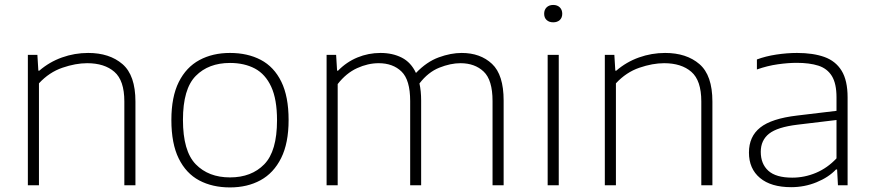

<svg xmlns="http://www.w3.org/2000/svg" viewBox="-20 -768 3620 796"><path d="M95.5 0V-540.5H135L139 -475H143Q184.5 -511 237 -529.8Q289.5 -548.5 345.5 -548.5Q434 -548.5 487.8 -502.2Q541.5 -456 541.5 -347V0H495.5V-347.5Q495.5 -434.5 454.2 -470.2Q413 -506 341.5 -506Q293.5 -506 238.8 -487.2Q184 -468.5 141.5 -422.5V0Z M933.5 9Q860.5 9 806 -20Q751.5 -49 721 -110.8Q690.5 -172.5 690.5 -270.5Q690.5 -366.5 721.2 -428Q752 -489.5 806.8 -519Q861.5 -548.5 933.5 -548.5Q1006.5 -548.5 1061.2 -519.8Q1116 -491 1146.2 -429.5Q1176.5 -368 1176.5 -270.5Q1176.5 -174.5 1145.5 -112.5Q1114.5 -50.5 1060 -20.8Q1005.5 9 933.5 9ZM933.5 -32.5Q1022.5 -32.5 1075.5 -86.8Q1128.5 -141 1128.5 -269.5Q1128.5 -356 1104.5 -408.2Q1080.5 -460.5 1036.8 -483.8Q993 -507 933.5 -507Q844.5 -507 791.5 -453.2Q738.5 -399.5 738.5 -271Q738.5 -141.5 791.5 -87Q844.5 -32.5 933.5 -32.5Z M1334 0V-540.5H1373.5L1377.5 -475H1381.5Q1416.5 -511 1462 -529.8Q1507.5 -548.5 1557.5 -548.5Q1607.5 -548.5 1645.8 -529Q1684 -509.5 1704.5 -465.5Q1749 -512 1799 -530.2Q1849 -548.5 1894 -548.5Q1971.5 -548.5 2019.8 -503.2Q2068 -458 2068 -351V0H2022V-349Q2022 -436.5 1985.2 -471.2Q1948.5 -506 1889 -506Q1848 -506 1801.5 -487.5Q1755 -469 1719 -422Q1726 -390.5 1726 -351V0H1680.5V-349Q1680.5 -436.5 1644.8 -471.2Q1609 -506 1550 -506Q1505.5 -506 1460.5 -485.5Q1415.5 -465 1380 -419.5V0Z M2250.5 0V-540.5H2296.5V0ZM2273.5 -675.5Q2256.5 -675.5 2246.2 -685Q2236 -694.5 2236 -711Q2236 -727.5 2246.2 -737.5Q2256.5 -747.5 2273.5 -747.5Q2290.5 -747.5 2300.8 -737.5Q2311 -727.5 2311 -711Q2311 -694.5 2300.8 -685Q2290.5 -675.5 2273.5 -675.5Z M2487.5 0V-540.5H2527L2531 -475H2535Q2576.5 -511 2629 -529.8Q2681.5 -548.5 2737.5 -548.5Q2826 -548.5 2879.8 -502.2Q2933.5 -456 2933.5 -347V0H2887.5V-347.5Q2887.5 -434.5 2846.2 -470.2Q2805 -506 2733.5 -506Q2685.5 -506 2630.8 -487.2Q2576 -468.5 2533.5 -422.5V0Z M3260 8Q3176.5 8 3130.8 -30.2Q3085 -68.5 3085 -135.5Q3085 -202 3131.8 -239.2Q3178.5 -276.5 3285 -289L3448 -308.5V-364.5Q3448 -421.5 3428.8 -452.8Q3409.5 -484 3372.8 -495.8Q3336 -507.5 3283 -507.5Q3248 -507.5 3205 -501.5Q3162 -495.5 3118 -480V-521.5Q3154 -535 3198.5 -541.8Q3243 -548.5 3284.5 -548.5Q3351 -548.5 3397.8 -531.8Q3444.5 -515 3469.2 -474.8Q3494 -434.5 3494 -364V0H3454L3450.5 -65.5H3446Q3415.5 -33 3365.5 -12.5Q3315.5 8 3260 8ZM3134 -138.5Q3134 -88.5 3165.5 -60Q3197 -31.5 3264.5 -31.5Q3315.5 -31.5 3363 -51.5Q3410.5 -71.5 3448 -111.5V-270.5L3285.5 -251Q3203 -241 3168.5 -213.8Q3134 -186.5 3134 -138.5Z"/></svg>

Font: Encode Sans Expanded Expanded ExtraLight
Style: Regular
Weight: 200
Width: 7
Designer: Multiple Designers
Foundry: Impallari Type
Version: Version 3.000; ttfautohint (v1.8.3) -l 8 -r 50 -G 200 -x 14 